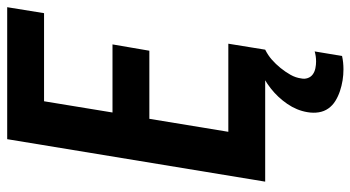

<svg xmlns="http://www.w3.org/2000/svg" viewBox="-246 -530 998 547"><g transform="rotate(-90 253.5 -256.0)"><path d="M10 0 131 -735H507L490 -630H239L207 -435H401L383 -330H189L152 -105H403L386 0ZM330 223Q314 223 298.5 220.5Q283 218 268 213Q253 208 240 200Q227 192 218.5 180Q210 168 207.5 152.5Q205 137 208 120Q213 90 231.5 63Q250 36 275.5 16Q301 -4 331 -16.5Q361 -29 391 -34L386 0Q370 8 357.5 19Q345 30 334 43.5Q323 57 314.5 72Q306 87 304 103Q302 112 305 121Q308 130 315.5 135.5Q323 141 333 143Q343 145 352 145Q360 145 367 144Q374 143 381 141L368 219Q359 221 349.5 222Q340 223 330 223Z"/></g></svg>

Font: Iosevka Curly Extrabold
Style: Italic
Weight: 800
Italic angle: -9°
Monospace: yes
Designer: Belleve Invis
Foundry: Belleve Invis
Version: Version 22.1.2; ttfautohint (v1.8.4)